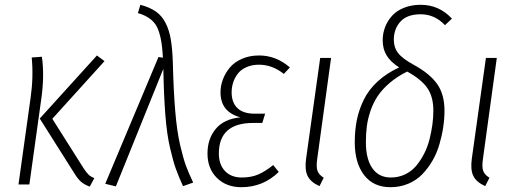

<svg xmlns="http://www.w3.org/2000/svg" viewBox="-20 -761 2122 792"><path d="M350.1 8.8Q328.1 0.5 314.9 -10.7Q301.8 -22 288.1 -43.9L144 -272L379.9 -532.2L411.1 -508.8L195.8 -271L324.2 -67.9Q336.4 -49.3 345.2 -40.8Q354 -32.2 369.1 -25.9ZM56.2 0 106 -356Q118.7 -443.4 110.8 -523.9L152.8 -526.9Q164.1 -447.8 149.9 -350.1L101.1 0Z M559.1 -741.2Q597.7 -731 622.6 -713.6Q647.5 -696.3 662.6 -667Q677.7 -637.7 684.3 -599.9Q690.9 -562 692.9 -504.9Q695.8 -385.7 702.9 -302Q710 -218.3 723.1 -162.4Q736.3 -106.4 746.8 -77.9Q757.3 -49.3 776.9 -7.8L734.9 6.8Q715.8 -35.2 705.1 -65.4Q694.3 -95.7 681.4 -150.9Q668.5 -206.1 662.1 -286.1Q655.8 -366.2 653.8 -477.1L458 7.8L414.1 -2.9L633.8 -525.9L651.9 -522.9Q647.9 -609.4 627.4 -649.9Q606.9 -690.4 548.8 -707Z M975.6 11.2Q913.6 11.2 874.8 -27.1Q835.9 -65.4 835.9 -127.9Q835.9 -188.5 870.1 -229.5Q904.3 -270.5 971.7 -276.9Q889.6 -299.3 889.6 -379.9Q889.6 -407.2 899.4 -433.3Q909.2 -459.5 927.7 -481.9Q946.3 -504.4 977.8 -518.3Q1009.3 -532.2 1048.8 -532.2Q1118.7 -532.2 1175.8 -482.9L1150.9 -456.1Q1103 -494.1 1048.8 -494.1Q1019.5 -494.1 996.8 -484.1Q974.1 -474.1 961.2 -457.3Q948.2 -440.4 941.9 -420.9Q935.5 -401.4 935.5 -379.9Q935.5 -338.4 959.2 -315.2Q982.9 -292 1031.7 -292H1073.7L1062 -253.9H1024.9Q882.8 -253.9 882.8 -127.9Q882.8 -82 908.2 -55.4Q933.6 -28.8 977.5 -28.8Q1016.6 -28.8 1045.7 -41.5Q1074.7 -54.2 1106.9 -80.1L1129.9 -51.8Q1065.4 11.2 975.6 11.2Z M1345.7 -522 1288.6 -106Q1283.7 -73.2 1289.6 -56.6Q1295.4 -40 1315.4 -27.8L1297.9 6.8Q1261.2 -9.8 1248.8 -35.4Q1236.3 -61 1242.7 -106.9L1300.8 -522Z M1715.3 -741.2Q1791.5 -741.2 1844.2 -684.1L1815.4 -657.2Q1773.4 -702.1 1715.3 -702.1Q1659.2 -702.1 1631.8 -671.9Q1604.5 -641.6 1604.5 -597.2Q1604.5 -564.9 1622.3 -542Q1640.1 -519 1687.5 -493.2Q1753.4 -457 1783.4 -414.3Q1813.5 -371.6 1813.5 -304.2Q1813.5 -271 1808.3 -236.6Q1803.2 -202.1 1792.7 -166Q1782.2 -129.9 1764.2 -98.6Q1746.1 -67.4 1722.2 -42.5Q1698.2 -17.6 1664.3 -3.2Q1630.4 11.2 1590.3 11.2Q1520.5 11.2 1481.9 -38.8Q1443.4 -88.9 1443.4 -173.8Q1443.4 -223.6 1452.1 -266.6Q1460.9 -309.6 1481 -350.3Q1501 -391.1 1537.8 -425Q1574.7 -459 1626.5 -482.9Q1591.3 -505.4 1575 -532Q1558.6 -558.6 1558.6 -595.2Q1558.6 -623.5 1568.6 -649.4Q1578.6 -675.3 1597.4 -696Q1616.2 -716.8 1646.7 -729Q1677.2 -741.2 1715.3 -741.2ZM1659.7 -465.8Q1618.2 -445.3 1587.4 -418.9Q1556.6 -392.6 1538.1 -364.7Q1519.5 -336.9 1508.3 -303.7Q1497.1 -270.5 1493.2 -240Q1489.3 -209.5 1489.3 -173.8Q1489.3 -105.5 1515.9 -67.1Q1542.5 -28.8 1592.3 -28.8Q1624.5 -28.8 1651.6 -42Q1678.7 -55.2 1697.3 -77.6Q1715.8 -100.1 1730 -127.9Q1744.1 -155.8 1752 -187.3Q1759.8 -218.8 1763.7 -247.8Q1767.6 -276.9 1767.6 -304.2Q1767.6 -361.8 1742.9 -397.7Q1718.3 -433.6 1659.7 -465.8Z M2029.3 -522 1972.2 -106Q1967.3 -73.2 1973.1 -56.6Q1979 -40 1999 -27.8L1981.4 6.8Q1944.8 -9.8 1932.4 -35.4Q1919.9 -61 1926.3 -106.9L1984.4 -522Z"/></svg>

Font: Fira Sans Compressed ExtraLight
Style: Italic
Weight: 250
Width: 3
Italic angle: -8°
Designer: Carrois Corporate & Edenspiekermann AG
Foundry: Carrois Corporate GbR & Edenspiekermann AG
Version: Version 4.203;PS 004.203;hotconv 1.0.88;makeotf.lib2.5.64775